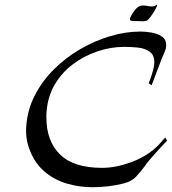

<svg xmlns="http://www.w3.org/2000/svg" viewBox="-20 -780 719 803"><path d="M367 3Q312 3 260.5 -12Q209 -27 169 -60Q129 -93 107 -146Q85 -197 90 -254Q95 -322 126 -382Q157 -442 206.5 -491Q256 -540 316.5 -575Q377 -610 441.5 -629Q506 -648 566 -648H570Q588 -648 612.5 -644Q637 -640 656 -628Q675 -616 675 -591Q675 -578 669 -564Q662 -549 656 -533.5Q650 -518 644 -502L614 -423L602 -432Q602 -432 607.5 -446.5Q613 -461 618.5 -480Q624 -499 625 -511Q628 -547 607.5 -562.5Q587 -578 557 -581Q527 -584 500 -584Q443 -584 387 -565Q331 -546 284.5 -511Q238 -476 209 -426.5Q180 -377 175 -315Q174 -308 174 -301.5Q174 -295 174 -289Q174 -190 231 -134Q288 -78 407 -78Q463 -78 525.5 -100.5Q588 -123 631 -162Q642 -172 651.5 -183Q661 -194 671 -205L679 -192Q679 -192 668 -180.5Q657 -169 641 -151.5Q625 -134 609.5 -116Q594 -98 586 -86Q568 -61 549 -41Q530 -21 498 -13Q467 -5 433 -1Q399 3 367 3ZM578 -691Q571 -691 562.5 -691.5Q554 -692 546 -692H538Q518 -692 525 -707Q535 -728 548 -742.5Q561 -757 577 -757Q588 -757 597 -755Q606 -753 614 -753Q629 -753 633 -759Q637 -762 637 -758Q637 -754 629 -739.5Q621 -725 611 -711.5Q601 -698 595 -694Q586 -691 578 -691Z"/></svg>

Font: Kings
Style: Regular
Weight: 400
Designer: Robert E. Leuschke
Foundry: Robert E. Leuschke
Version: Version 1.010; ttfautohint (v1.8.3)